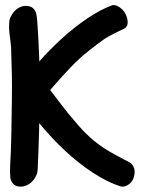

<svg xmlns="http://www.w3.org/2000/svg" viewBox="-20 -724 557 745"><path d="M56 0Q70 1 82.5 -4.5Q95 -10 104.5 -19.5Q114 -29 119.5 -40.5Q125 -52 126 -63Q133 -209 134 -355.5Q135 -502 124 -649Q123 -658 121.5 -666.5Q120 -675 116 -682.5Q112 -690 104.5 -695Q97 -700 84 -701Q71 -702 58.5 -696.5Q46 -691 37 -681.5Q28 -672 22 -660Q16 -648 16 -637Q14 -614 17.5 -588.5Q21 -563 23 -540Q25 -488 26 -436.5Q27 -385 26 -333Q25 -283 24.5 -234Q24 -185 22 -134Q21 -111 19.5 -84Q18 -57 20 -35Q22 -21 31 -11Q40 -1 56 0ZM473 -655Q465 -681 446 -694.5Q427 -708 414 -703Q370 -687 319.5 -653Q269 -619 221 -575.5Q173 -532 131.5 -484.5Q90 -437 63 -395Q57 -385 54 -372.5Q51 -360 67 -340Q84 -319 106 -315.5Q128 -312 138 -323Q149 -334 157.5 -349Q166 -364 176 -376Q199 -403 225.5 -432Q252 -461 276 -485Q299 -507 327.5 -529.5Q356 -552 387 -574Q393 -578 403 -583.5Q413 -589 424 -594.5Q435 -600 445.5 -605Q456 -610 462 -613Q481 -623 473 -655ZM502 -50Q504 -65 498 -77Q492 -89 483 -94Q475 -98 463.5 -104Q452 -110 440 -116.5Q428 -123 416.5 -129.5Q405 -136 398 -140Q359 -164 330 -190.5Q301 -217 275 -248Q246 -281 216 -320.5Q186 -360 157 -398Q151 -406 149 -410.5Q147 -415 145 -419Q143 -423 141 -428Q139 -433 133 -440Q128 -447 118 -448.5Q108 -450 96.5 -447Q85 -444 74 -437Q63 -430 55 -420Q40 -402 43.5 -387Q47 -372 55 -359Q86 -303 132.5 -246Q179 -189 232 -139.5Q285 -90 341 -53.5Q397 -17 447 -1Q463 4 481 -9.5Q499 -23 502 -50Z"/></svg>

Font: Balpaq
Style: Regular
Weight: 400
Designer: Abay Emes
Version: Version 1.000